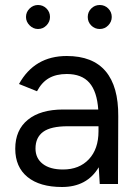

<svg xmlns="http://www.w3.org/2000/svg" viewBox="-20 -736 550 768"><path d="M375 -67Q328 12 228 12Q139 12 90 -28Q41 -68 41 -141Q41 -216 91.5 -257Q142 -298 233 -298H373Q368 -370 337.5 -405Q307 -440 247 -440Q205 -440 176 -423.5Q147 -407 128 -371L56 -400Q118 -512 247 -512Q351 -512 402.5 -451Q454 -390 453 -271L452 0H379ZM232 -58Q297 -58 335.5 -99Q374 -140 374 -211V-231H251Q183 -231 152.5 -208.5Q122 -186 122 -142Q122 -103 151 -80.5Q180 -58 232 -58ZM331 -668Q331 -688 345 -702Q359 -716 379 -716Q399 -716 413 -702Q427 -688 427 -668Q427 -649 413 -634.5Q399 -620 379 -620Q359 -620 345 -634Q331 -648 331 -668ZM132 -716Q152 -716 166 -702Q180 -688 180 -668Q180 -649 166 -634.5Q152 -620 132 -620Q113 -620 98.5 -634.5Q84 -649 84 -668Q84 -688 98.5 -702Q113 -716 132 -716Z"/></svg>

Font: Oak Sans
Style: Regular
Weight: 400
Designer: Erik Kennedy, Walven
Foundry: Erik Kennedy, Walven
Version: Version 1.000